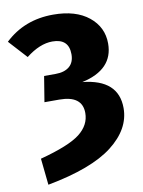

<svg xmlns="http://www.w3.org/2000/svg" viewBox="-97 -776 713 956"><g transform="rotate(-10 259.5 -298.0)"><path d="M69 117 55 -17Q202 -56 257 -99Q312 -142 312 -203Q312 -291 196 -291H121L142 -420H200Q245 -420 270 -441Q295 -462 295 -503Q295 -582 212 -582Q148 -582 78 -527L-6 -619Q93 -713 239 -713Q353 -713 418.5 -660Q484 -607 484 -524Q484 -392 324 -357Q504 -339 504 -194Q504 -88 399 -6.5Q294 75 69 117Z"/></g></svg>

Font: Trujillo ExtraBold
Style: Regular
Weight: 800
Designer: Fira Sans original fonts by bBox Type GmbH, Carrois Corporate GbR, & Edenspiekermann AG / Changes by Cristiano Sobral
Foundry: Fira Sans original fonts by bBox Type GmbH, Carrois Corporate GbR, & Edenspiekermann AG / Changes by Cristiano Sobral
Version: Version 4.301;July 28, 2020;FontCreator 13.0.0.2655 64-bit